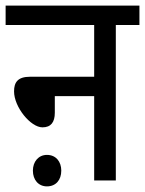

<svg xmlns="http://www.w3.org/2000/svg" viewBox="-20 -642 516 683"><path d="M0 -622V-553H315V-369H87C43 -369 30 -349 30 -317C30 -261 89 -189 131 -189C161 -189 175 -207 175 -241V-300H315V0H392V-553H476V-622ZM97 -35C97 -2 117 21 147 21C179 21 198 -2 198 -35C198 -67 179 -91 147 -91C117 -91 97 -67 97 -35Z"/></svg>

Font: Noto Sans Devanagari UI Condensed
Style: Regular
Weight: 400
Width: 3
Designer: Jelle Bosma - Monotype Design Team
Foundry: Monotype Imaging Inc.
Version: Version 2.004